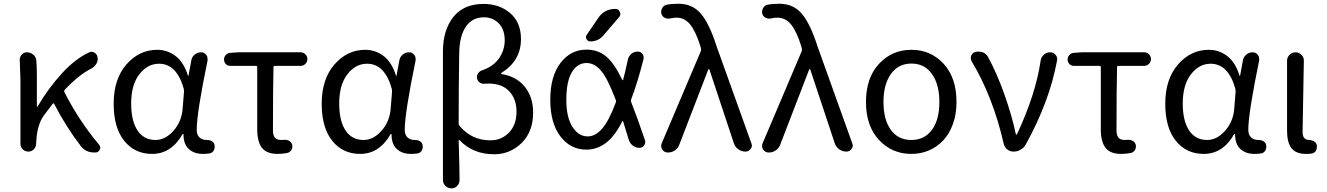

<svg xmlns="http://www.w3.org/2000/svg" viewBox="-20 -829 7259 1050"><path d="M521.5 -38.1Q528.3 -30.3 528.3 -21.5Q528.3 -16.6 525.4 -11.7Q520.5 2.9 504.9 4.9Q499 4.9 494.1 4.9Q449.2 4.9 421.9 -30.3Q340.8 -135.7 276.4 -260.7Q273.4 -266.6 268.6 -261.7Q243.2 -229.5 221.7 -200.2Q180.7 -145.5 177.7 -43Q176.8 -24.4 164.6 -12.2Q152.3 0 134.8 0Q117.2 0 104.5 -12.2Q91.8 -24.4 91.8 -43V-393.6L87.9 -502.9Q87.9 -517.6 97.7 -529.3Q109.4 -543 127 -543Q146.5 -543 161.6 -530.3Q176.8 -517.6 178.7 -499Q181.6 -461.9 181.6 -416V-248Q181.6 -246.1 183.6 -246.1Q185.5 -246.1 186.5 -248Q247.1 -350.6 320.8 -430.2Q394.5 -509.8 468.8 -543Q475.6 -545.9 481.4 -545.9Q490.2 -545.9 498 -540Q512.7 -530.3 513.7 -513.7Q514.6 -510.7 514.6 -507.8Q514.6 -492.2 505.9 -478.5Q495.1 -461.9 477.5 -453.1Q410.2 -418.9 334 -337.9Q329.1 -332 332 -325.2Q413.1 -167 521.5 -38.1Z M811.5 12.7Q716.8 12.7 659.2 -59.1Q601.6 -130.9 601.6 -261.7Q601.6 -396.5 671.4 -476.6Q741.2 -556.6 839.8 -556.6Q895.5 -556.6 940.4 -522.5Q985.4 -488.3 1007.8 -415Q1007.8 -414.1 1009.3 -414.1Q1010.7 -414.1 1010.7 -415L1026.4 -499Q1029.3 -517.6 1044.4 -530.3Q1059.6 -543 1079.1 -543Q1096.7 -543 1107.4 -529.3Q1115.2 -519.5 1115.2 -506.8Q1115.2 -502.9 1115.2 -499Q1055.7 -210 1055.7 -119.1Q1055.7 -91.8 1070.8 -77.6Q1085.9 -63.5 1109.4 -63.5Q1111.3 -63.5 1112.3 -63.5Q1127 -63.5 1139.2 -56.2Q1151.4 -48.8 1153.3 -35.2Q1154.3 -31.2 1154.3 -26.4Q1154.3 -16.6 1149.4 -6.8Q1141.6 6.8 1127 9.8Q1110.4 12.7 1090.8 12.7Q1041 12.7 1012.2 -14.2Q983.4 -41 983.4 -94.7Q983.4 -96.7 981.4 -96.7Q979.5 -96.7 978.5 -95.7Q917 12.7 811.5 12.7ZM830.1 -63.5Q883.8 -63.5 928.2 -113.3Q972.7 -163.1 978.5 -232.4L986.3 -328.1Q986.3 -335 985.4 -341.8Q947.3 -480.5 849.6 -480.5Q787.1 -480.5 742.2 -422.9Q697.3 -365.2 697.3 -262.7Q697.3 -168 731.9 -115.7Q766.6 -63.5 830.1 -63.5Z M1498 12.7Q1438.5 12.7 1412.6 -20.5Q1386.7 -53.7 1386.7 -122.1V-461.9Q1386.7 -468.8 1379.9 -468.8H1239.3Q1224.6 -468.8 1214.8 -479Q1205.1 -489.3 1205.1 -503.9Q1205.1 -517.6 1214.8 -528.3Q1224.6 -539.1 1239.3 -540L1283.2 -543H1624Q1638.7 -543 1649.9 -532.2Q1661.1 -521.5 1661.1 -505.9Q1661.1 -490.2 1649.9 -479.5Q1638.7 -468.8 1624 -468.8H1483.4Q1475.6 -468.8 1475.6 -461.9Q1472.7 -340.8 1472.7 -116.2Q1472.7 -87.9 1483.9 -75.7Q1495.1 -63.5 1517.6 -63.5Q1526.4 -63.5 1536.1 -64.5Q1550.8 -65.4 1563 -57.6Q1575.2 -49.8 1578.1 -36.1Q1581.1 -20.5 1572.8 -7.8Q1564.5 4.9 1549.8 7.8Q1523.4 12.7 1498 12.7Z M1949.2 12.7Q1854.5 12.7 1796.9 -59.1Q1739.3 -130.9 1739.3 -261.7Q1739.3 -396.5 1809.1 -476.6Q1878.9 -556.6 1977.5 -556.6Q2033.2 -556.6 2078.1 -522.5Q2123 -488.3 2145.5 -415Q2145.5 -414.1 2147 -414.1Q2148.4 -414.1 2148.4 -415L2164.1 -499Q2167 -517.6 2182.1 -530.3Q2197.3 -543 2216.8 -543Q2234.4 -543 2245.1 -529.3Q2252.9 -519.5 2252.9 -506.8Q2252.9 -502.9 2252.9 -499Q2193.4 -210 2193.4 -119.1Q2193.4 -91.8 2208.5 -77.6Q2223.6 -63.5 2247.1 -63.5Q2249 -63.5 2250 -63.5Q2264.6 -63.5 2276.9 -56.2Q2289.1 -48.8 2291 -35.2Q2292 -31.2 2292 -26.4Q2292 -16.6 2287.1 -6.8Q2279.3 6.8 2264.6 9.8Q2248 12.7 2228.5 12.7Q2178.7 12.7 2149.9 -14.2Q2121.1 -41 2121.1 -94.7Q2121.1 -96.7 2119.1 -96.7Q2117.2 -96.7 2116.2 -95.7Q2054.7 12.7 1949.2 12.7ZM1967.8 -63.5Q2021.5 -63.5 2065.9 -113.3Q2110.4 -163.1 2116.2 -232.4L2124 -328.1Q2124 -335 2123 -341.8Q2085 -480.5 1987.3 -480.5Q1924.8 -480.5 1879.9 -422.9Q1835 -365.2 1835 -262.7Q1835 -168 1869.6 -115.7Q1904.3 -63.5 1967.8 -63.5Z M2402.3 155.3V-546.9Q2402.3 -664.1 2459 -735.8Q2515.6 -807.6 2625 -807.6Q2710.9 -807.6 2770 -757.3Q2829.1 -707 2829.1 -615.2Q2829.1 -497.1 2722.7 -430.7Q2720.7 -428.7 2720.7 -426.3Q2720.7 -423.8 2722.7 -423.8Q2802.7 -412.1 2849.1 -355.5Q2895.5 -298.8 2895.5 -213.9Q2895.5 -108.4 2832.5 -46.9Q2769.5 14.6 2682.6 14.6Q2566.4 14.6 2493.2 -62.5Q2492.2 -64.5 2490.2 -63.5Q2488.3 -62.5 2488.3 -60.5Q2493.2 91.8 2493.2 156.2Q2493.2 173.8 2480.5 187.5Q2467.8 201.2 2448.7 201.2Q2429.7 201.2 2416 187.5Q2402.3 173.8 2402.3 155.3ZM2661.1 -61.5Q2722.7 -61.5 2763.7 -104Q2804.7 -146.5 2804.7 -218.8Q2804.7 -287.1 2765.1 -329.6Q2725.6 -372.1 2651.4 -372.1Q2641.6 -372.1 2630.9 -371.1Q2616.2 -369.1 2604 -377.4Q2591.8 -385.7 2588.9 -399.9Q2585.9 -414.1 2593.8 -426.8Q2601.6 -439.5 2616.2 -444.3Q2678.7 -465.8 2709.5 -510.7Q2740.2 -555.7 2740.2 -608.4Q2740.2 -668 2707.5 -701.2Q2674.8 -734.4 2627 -734.4Q2562.5 -734.4 2527.3 -682.6Q2492.2 -630.9 2491.2 -534.2Q2488.3 -344.7 2488.3 -153.3Q2488.3 -146.5 2493.2 -140.6Q2559.6 -61.5 2661.1 -61.5Z M3347.7 -268.6Q3350.6 -275.4 3347.7 -282.2Q3302.7 -400.4 3267.6 -441.4Q3231.4 -484.4 3187.5 -484.4Q3137.7 -484.4 3107.4 -434.1Q3077.1 -383.8 3077.1 -283.2Q3077.1 -187.5 3110.4 -135.3Q3143.6 -83 3194.3 -83Q3235.4 -83 3272.5 -125Q3309.6 -167 3347.7 -268.6ZM3252.9 -732.4Q3267.6 -754.9 3291.5 -767.6Q3315.4 -780.3 3342.8 -780.3H3345.7Q3362.3 -780.3 3369.6 -764.6Q3377 -749 3366.2 -736.3L3281.2 -636.7Q3252.9 -602.5 3208 -602.5Q3194.3 -602.5 3187.5 -615.2Q3180.7 -627.9 3189.5 -639.6ZM3414.1 -504.9Q3418.9 -523.4 3433.6 -535.2Q3448.2 -546.9 3466.8 -546.9Q3483.4 -546.9 3493.2 -534.2Q3502.9 -521.5 3499 -504.9Q3466.8 -377.9 3431.6 -285.2Q3428.7 -278.3 3431.6 -271.5Q3463.9 -189.5 3506.8 -63.5Q3508.8 -57.6 3508.8 -51.8Q3508.8 -43 3502.9 -34.2Q3493.2 -20.5 3476.6 -20.5Q3457 -20.5 3440.9 -32.7Q3424.8 -44.9 3418.9 -63.5Q3402.3 -120.1 3387.7 -165Q3387.7 -167 3385.7 -167Q3383.8 -167 3382.8 -165Q3345.7 -89.8 3297.9 -50.8Q3247.1 -10.7 3187.5 -10.7Q3099.6 -10.7 3044.4 -83.5Q2989.3 -156.2 2989.3 -283.7Q2989.3 -411.1 3044.9 -484.4Q3100.6 -557.6 3187.5 -557.6Q3251 -557.6 3295.9 -519.5Q3339.8 -482.4 3382.8 -392.6Q3383.8 -390.6 3385.3 -390.6Q3386.7 -390.6 3387.7 -392.6Q3397.5 -427.7 3414.1 -504.9Z M3694.3 -36.1Q3686.5 -16.6 3668 -4.9Q3652.3 4.9 3634.8 4.9Q3630.9 4.9 3627.9 4.9Q3610.4 2.9 3600.6 -12.7Q3595.7 -21.5 3595.7 -30.3Q3595.7 -38.1 3598.6 -44.9L3812.5 -548.8Q3815.4 -555.7 3813.5 -563.5L3809.6 -578.1Q3785.2 -656.2 3754.9 -694.3Q3724.6 -732.4 3679.7 -732.4Q3662.1 -732.4 3646.5 -728.5Q3630.9 -724.6 3616.7 -731Q3602.5 -737.3 3597.7 -752Q3595.7 -758.8 3595.7 -764.6Q3595.7 -774.4 3600.6 -783.2Q3608.4 -798.8 3624 -802.7Q3652.3 -808.6 3689.5 -808.6Q3767.6 -808.6 3814 -752.9Q3860.4 -697.3 3899.4 -574.2L4088.9 -45.9Q4091.8 -39.1 4091.8 -33.2Q4091.8 -23.4 4085 -14.6Q4075.2 0 4056.6 0Q4035.2 0 4017.6 -12.7Q4000 -25.4 3993.2 -45.9L3859.4 -449.2Q3858.4 -451.2 3856.4 -451.2Q3854.5 -451.2 3853.5 -449.2Z M4246.1 -36.1Q4238.3 -16.6 4219.7 -4.9Q4204.1 4.9 4186.5 4.9Q4182.6 4.9 4179.7 4.9Q4162.1 2.9 4152.3 -12.7Q4147.5 -21.5 4147.5 -30.3Q4147.5 -38.1 4150.4 -44.9L4364.3 -548.8Q4367.2 -555.7 4365.2 -563.5L4361.3 -578.1Q4336.9 -656.2 4306.6 -694.3Q4276.4 -732.4 4231.4 -732.4Q4213.9 -732.4 4198.2 -728.5Q4182.6 -724.6 4168.5 -731Q4154.3 -737.3 4149.4 -752Q4147.5 -758.8 4147.5 -764.6Q4147.5 -774.4 4152.3 -783.2Q4160.2 -798.8 4175.8 -802.7Q4204.1 -808.6 4241.2 -808.6Q4319.3 -808.6 4365.7 -752.9Q4412.1 -697.3 4451.2 -574.2L4640.6 -45.9Q4643.6 -39.1 4643.6 -33.2Q4643.6 -23.4 4636.7 -14.6Q4627 0 4608.4 0Q4586.9 0 4569.3 -12.7Q4551.8 -25.4 4544.9 -45.9L4411.1 -449.2Q4410.2 -451.2 4408.2 -451.2Q4406.2 -451.2 4405.3 -449.2Z M4963.9 12.7Q4858.4 12.7 4787.1 -63.5Q4715.8 -139.6 4715.8 -271.5Q4715.8 -403.3 4787.1 -480Q4858.4 -556.6 4964.4 -556.6Q5070.3 -556.6 5140.6 -480Q5210.9 -403.3 5210.9 -271.5Q5210.9 -205.1 5191.4 -150.9Q5171.9 -96.7 5138.2 -61Q5104.5 -25.4 5060.1 -6.3Q5015.6 12.7 4963.9 12.7ZM5117.2 -271.5Q5117.2 -367.2 5076.7 -424.3Q5036.1 -481.4 4964.4 -481.4Q4892.6 -481.4 4852.1 -424.3Q4811.5 -367.2 4811.5 -271.5Q4811.5 -174.8 4851.6 -119.1Q4891.6 -63.5 4963.9 -63.5Q5036.1 -63.5 5076.7 -119.1Q5117.2 -174.8 5117.2 -271.5Z M5589.8 -39.1Q5580.1 -21.5 5562 -10.7Q5543.9 0 5522.5 0Q5502.9 0 5487.8 -12.2Q5472.7 -24.4 5468.8 -43.9Q5409.2 -302.7 5293.9 -493.2Q5289.1 -502 5289.1 -511.7Q5289.1 -517.6 5291 -524.4Q5297.9 -541 5314.5 -544.9Q5322.3 -546.9 5331.1 -546.9Q5342.8 -546.9 5354.5 -543Q5374 -535.2 5383.8 -516.6Q5430.7 -430.7 5472.2 -314.5Q5513.7 -198.2 5535.2 -95.7Q5536.1 -92.8 5538.6 -92.8Q5541 -92.8 5542 -95.7Q5644.5 -314.5 5670.9 -497.1Q5673.8 -516.6 5688.5 -529.8Q5703.1 -543 5722.7 -543Q5741.2 -543 5752.9 -529.3Q5761.7 -518.6 5761.7 -504.9Q5761.7 -502 5760.7 -498Q5719.7 -274.4 5589.8 -39.1Z M6111.3 12.7Q6051.8 12.7 6025.9 -20.5Q6000 -53.7 6000 -122.1V-461.9Q6000 -468.8 5993.2 -468.8H5852.5Q5837.9 -468.8 5828.1 -479Q5818.4 -489.3 5818.4 -503.9Q5818.4 -517.6 5828.1 -528.3Q5837.9 -539.1 5852.5 -540L5896.5 -543H6237.3Q6252 -543 6263.2 -532.2Q6274.4 -521.5 6274.4 -505.9Q6274.4 -490.2 6263.2 -479.5Q6252 -468.8 6237.3 -468.8H6096.7Q6088.9 -468.8 6088.9 -461.9Q6085.9 -340.8 6085.9 -116.2Q6085.9 -87.9 6097.2 -75.7Q6108.4 -63.5 6130.9 -63.5Q6139.6 -63.5 6149.4 -64.5Q6164.1 -65.4 6176.3 -57.6Q6188.5 -49.8 6191.4 -36.1Q6194.3 -20.5 6186 -7.8Q6177.7 4.9 6163.1 7.8Q6136.7 12.7 6111.3 12.7Z M6562.5 12.7Q6467.8 12.7 6410.2 -59.1Q6352.5 -130.9 6352.5 -261.7Q6352.5 -396.5 6422.4 -476.6Q6492.2 -556.6 6590.8 -556.6Q6646.5 -556.6 6691.4 -522.5Q6736.3 -488.3 6758.8 -415Q6758.8 -414.1 6760.3 -414.1Q6761.7 -414.1 6761.7 -415L6777.3 -499Q6780.3 -517.6 6795.4 -530.3Q6810.5 -543 6830.1 -543Q6847.7 -543 6858.4 -529.3Q6866.2 -519.5 6866.2 -506.8Q6866.2 -502.9 6866.2 -499Q6806.6 -210 6806.6 -119.1Q6806.6 -91.8 6821.8 -77.6Q6836.9 -63.5 6860.4 -63.5Q6862.3 -63.5 6863.3 -63.5Q6877.9 -63.5 6890.1 -56.2Q6902.3 -48.8 6904.3 -35.2Q6905.3 -31.2 6905.3 -26.4Q6905.3 -16.6 6900.4 -6.8Q6892.6 6.8 6877.9 9.8Q6861.3 12.7 6841.8 12.7Q6792 12.7 6763.2 -14.2Q6734.4 -41 6734.4 -94.7Q6734.4 -96.7 6732.4 -96.7Q6730.5 -96.7 6729.5 -95.7Q6668 12.7 6562.5 12.7ZM6581.1 -63.5Q6634.8 -63.5 6679.2 -113.3Q6723.6 -163.1 6729.5 -232.4L6737.3 -328.1Q6737.3 -335 6736.3 -341.8Q6698.2 -480.5 6600.6 -480.5Q6538.1 -480.5 6493.2 -422.9Q6448.2 -365.2 6448.2 -262.7Q6448.2 -168 6482.9 -115.7Q6517.6 -63.5 6581.1 -63.5Z M7122.1 12.7Q7067.4 12.7 7043 -18.6Q7018.6 -49.8 7018.6 -113.3V-497.1Q7018.6 -515.6 7032.2 -529.3Q7045.9 -543 7064.9 -543Q7084 -543 7096.7 -529.3Q7110.4 -516.6 7110.4 -498L7103.5 -106.4Q7103.5 -63.5 7140.6 -63.5Q7155.3 -62.5 7167 -55.2Q7178.7 -47.9 7181.6 -34.2Q7181.6 -30.3 7181.6 -25.4Q7181.6 -14.6 7176.8 -4.9Q7168.9 7.8 7154.3 10.7Q7139.6 12.7 7122.1 12.7Z"/></svg>

Font: Gen Jyuu Gothic Regular
Style: Regular
Weight: 400
Designer: [Source Han Sans]
Ryoko NISHIZUKA  (kana & ideographs); Paul D. Hunt (Latin, Greek & Cyrillic); Wenlong ZHANG  (bopomofo
Version: Version 1.002.20150607